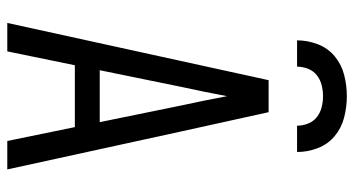

<svg xmlns="http://www.w3.org/2000/svg" viewBox="-248 -748 995 540"><g transform="rotate(90 250.0 -477.5)"><path d="M44 0 205 -735H295L349 -490L456 0H376L337 -190H163L124 0ZM323 -260 276 -490Q269 -522 262.5 -554Q256 -586 250 -618Q244 -586 237.5 -554Q231 -522 224 -490L177 -260ZM93 -815Q93 -845 104 -873.5Q115 -902 138 -921Q161 -940 190.5 -947.5Q220 -955 250 -955Q280 -955 309.5 -947.5Q339 -940 362 -921Q385 -902 396 -873.5Q407 -845 407 -815H333Q333 -831 327 -846Q321 -861 309 -870.5Q297 -880 281.5 -884Q266 -888 250 -888Q234 -888 218.5 -884Q203 -880 191 -870.5Q179 -861 173 -846Q167 -831 167 -815Z"/></g></svg>

Font: Iosevka www.saffi
Style: Regular
Weight: 400
Monospace: yes
Designer: Belleve Invis
Foundry: Belleve Invis
Version: Version 22.0.2; ttfautohint (v1.8.3)